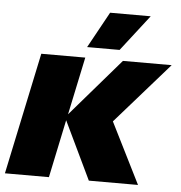

<svg xmlns="http://www.w3.org/2000/svg" viewBox="-54 -797 798 848"><g transform="rotate(5 345.0 -373.5)"><path d="M-1 0 113 -540H308L254 -284L475 -540H691L454 -270L589 0H371L248 -257L194 0ZM312 -587 400 -747H580L456 -587Z"/></g></svg>

Font: Geist Black
Style: Italic
Weight: 900
Italic angle: -12°
Designer: Basement.studio, Andrés Briganti, Mateo Zaragoza
Foundry: Basement.studio, Vercel, Andrés Briganti, Guido Ferreyra, Mateo Zaragoza
Version: Version 1.500; ttfautohint (v1.8.4.7-5d5b)